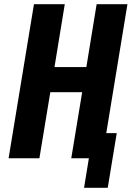

<svg xmlns="http://www.w3.org/2000/svg" viewBox="-20 -755 640 916"><path d="M494 141H381L404 0H320L372 -315H220L168 0H21L142 -735H289L240 -435H392L441 -735H588L487 -120H537Z"/></svg>

Font: Iosevka Curly Heavy Extended
Style: Italic
Weight: 900
Width: 7
Italic angle: -9°
Monospace: yes
Designer: Belleve Invis
Foundry: Belleve Invis
Version: Version 11.1.0; ttfautohint (v1.8.3)